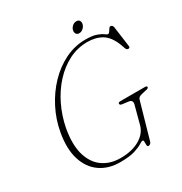

<svg xmlns="http://www.w3.org/2000/svg" viewBox="-194 -975 1069 1130"><g transform="rotate(-30 341.0 -410.0)"><path d="M478.5 -714Q526.5 -714 553 -704.2Q579.5 -694.5 592 -684.8Q604.5 -675 610.5 -675Q617.5 -675 623 -683.5Q628.5 -692 634 -700.2Q639.5 -708.5 645 -708.5Q659 -708.5 662.5 -691.5L681.5 -552Q682.5 -545.5 678.8 -542.8Q675 -540 669.5 -540Q665.5 -540 661.5 -543.5Q657.5 -547 656 -550.5L644 -584Q619.5 -646.5 579 -671.2Q538.5 -696 480.5 -696Q414 -696 355 -666Q296 -636 248 -583.5Q200 -531 167 -462.8Q134 -394.5 119.5 -318.5Q101 -214.5 121.5 -145Q142 -75.5 191.8 -40.8Q241.5 -6 310.5 -6Q387 -6 438.8 -35.2Q490.5 -64.5 505 -114L536.5 -232.5Q548.5 -268 515 -271L476 -276Q461 -277.5 461 -288Q461 -297 478 -297H643Q657 -297 656.5 -288Q654.5 -279 634.5 -276.5L609.5 -270.5Q583 -266 578.5 -248L508.5 -2.5Q503 14 487 14Q480 14 479.5 2.8Q479 -8.5 479 -19.5Q479 -30.5 473 -30.5Q465.5 -30.5 448.5 -19.5Q431.5 -8.5 396 2.8Q360.5 14 297 14Q217.5 14 161.8 -25Q106 -64 83.2 -137.8Q60.5 -211.5 79 -315Q93 -394 129.8 -465.8Q166.5 -537.5 220.2 -593.5Q274 -649.5 340 -681.8Q406 -714 478.5 -714ZM467 -764Q452.5 -764 446.2 -774.5Q440 -785 443.5 -799Q447.5 -813.5 459.5 -823.8Q471.5 -834 486.5 -834Q501 -834 507.2 -823.8Q513.5 -813.5 509.5 -799Q505.5 -785 493.5 -774.5Q481.5 -764 467 -764Z"/></g></svg>

Font: Fraunces 9pt S000 Thin
Style: Italic
Weight: 100
Italic angle: -16°
Version: Version 1.000; ttfautohint (v1.8.3)